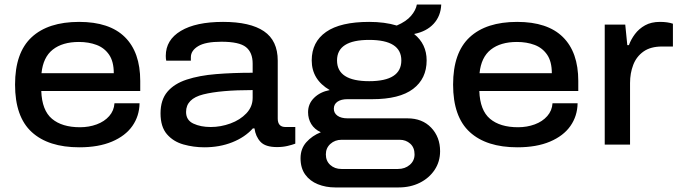

<svg xmlns="http://www.w3.org/2000/svg" viewBox="-20 -634 2985 842"><path d="M328 12Q192 12 119 -55Q46 -122 46 -263Q46 -403 118.5 -470.5Q191 -538 327 -538Q460 -538 527.5 -471.5Q595 -405 595 -279V-235H161Q164 -150 208 -113Q252 -76 331 -76Q370 -76 404 -88.5Q438 -101 459 -125Q480 -149 482 -181H592Q591 -125 560.5 -81.5Q530 -38 471 -13Q412 12 328 12ZM162 -313H479Q479 -364 458.5 -394Q438 -424 403.5 -437Q369 -450 326 -450Q254 -450 211.5 -416.5Q169 -383 162 -313Z M876 12Q829 12 784.5 -0.5Q740 -13 712 -45.5Q684 -78 684 -137Q684 -196 714 -231.5Q744 -267 799 -285Q854 -303 927.5 -309Q1001 -315 1088 -315V-355Q1088 -404 1058.5 -427.5Q1029 -451 951 -451Q881 -451 849 -431.5Q817 -412 817 -383V-368H709Q707 -377 707 -389Q707 -459 773 -498.5Q839 -538 958 -538Q1077 -538 1137.5 -497Q1198 -456 1198 -368V-114Q1198 -77 1232 -77H1275V-4Q1262 1 1241 6Q1220 11 1195 11Q1144 11 1122.5 -12Q1101 -35 1096 -71H1089Q1054 -32 998.5 -10Q943 12 876 12ZM904 -77Q948 -77 990.5 -92.5Q1033 -108 1060.5 -137Q1088 -166 1088 -205V-239Q947 -239 871.5 -220Q796 -201 796 -143Q796 -107 828 -92Q860 -77 904 -77Z M1450 188Q1409 188 1374 174Q1339 160 1318.5 131.5Q1298 103 1298 60Q1298 18 1323.5 -10.5Q1349 -39 1387 -54Q1359 -67 1345 -90Q1331 -113 1331 -142Q1331 -179 1357.5 -205Q1384 -231 1426 -239Q1347 -285 1347 -369Q1347 -450 1410 -494Q1473 -538 1599 -538Q1667 -538 1720 -522Q1762 -540 1783 -565Q1804 -590 1808 -614H1915Q1913 -564 1882 -530Q1851 -496 1796 -485Q1851 -441 1851 -369Q1851 -289 1791.5 -244Q1732 -199 1612 -199H1503Q1476 -199 1460 -188Q1444 -177 1444 -157Q1444 -138 1460 -126.5Q1476 -115 1505 -115H1767Q1832 -115 1871 -74Q1910 -33 1910 29Q1910 75 1886 111Q1862 147 1821 167.5Q1780 188 1728 188ZM1599 -278Q1740 -278 1740 -369Q1740 -459 1599 -459Q1458 -459 1458 -369Q1458 -278 1599 -278ZM1477 107H1725Q1756 107 1777 89Q1798 71 1798 43Q1798 13 1779 -4Q1760 -21 1733 -21H1478Q1449 -21 1429 -3Q1409 15 1409 43Q1409 72 1428.5 89.5Q1448 107 1477 107Z M2249 12Q2113 12 2040 -55Q1967 -122 1967 -263Q1967 -403 2039.5 -470.5Q2112 -538 2248 -538Q2381 -538 2448.5 -471.5Q2516 -405 2516 -279V-235H2082Q2085 -150 2129 -113Q2173 -76 2252 -76Q2291 -76 2325 -88.5Q2359 -101 2380 -125Q2401 -149 2403 -181H2513Q2512 -125 2481.5 -81.5Q2451 -38 2392 -13Q2333 12 2249 12ZM2083 -313H2400Q2400 -364 2379.5 -394Q2359 -424 2324.5 -437Q2290 -450 2247 -450Q2175 -450 2132.5 -416.5Q2090 -383 2083 -313Z M2632 0V-526H2722L2731 -436H2738Q2747 -461 2764.5 -484.5Q2782 -508 2809 -523Q2836 -538 2874 -538Q2908 -538 2931 -530V-430H2883Q2833 -430 2802 -408Q2771 -386 2757 -349.5Q2743 -313 2743 -270V0Z"/></svg>

Font: Archivo SemiExpanded Medium
Style: Regular
Weight: 500
Width: 6
Designer: Hector Gatti
Foundry: Omnibus-Type
Version: Version 2.001; ttfautohint (v1.8.3)